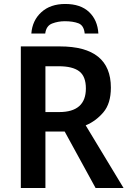

<svg xmlns="http://www.w3.org/2000/svg" viewBox="-20 -948 647 968"><path d="M276 -614Q346 -614 379.5 -588.5Q413 -563 413 -502Q413 -383 278 -383H209V-614ZM282 -714H85V0H209V-285H306L462 0H603L412 -316Q463 -337 501 -381.5Q539 -426 539 -506Q539 -714 282 -714ZM309 -928Q234 -928 188.5 -886.5Q143 -845 138 -779H208Q213 -818 243 -829.5Q273 -841 307 -841Q348 -841 375.5 -830.5Q403 -820 407 -779H476Q472 -847 429 -887.5Q386 -928 309 -928Z"/></svg>

Font: Noto Sans Display Medium
Style: Regular
Weight: 500
Designer: Monotype Design Team
Foundry: Monotype Imaging Inc.
Version: Version 1.900